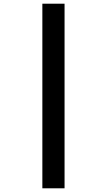

<svg xmlns="http://www.w3.org/2000/svg" viewBox="-20 -852 580 1038"><path d="M209 -832H329V166H209Z"/></svg>

Font: Noto Sans Gurmukhi UI ExtraBold
Style: Regular
Weight: 800
Designer: Jelle Bosma - Monotype Design Team
Foundry: Monotype Imaging Inc.
Version: Version 2.004; ttfautohint (v1.8.4.7-5d5b)